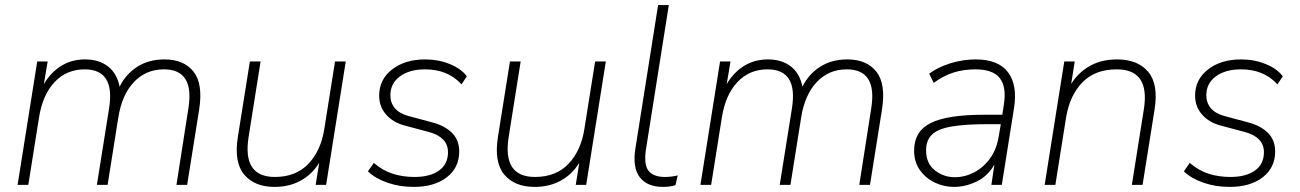

<svg xmlns="http://www.w3.org/2000/svg" viewBox="-20 -725 5098 753"><path d="M49 0 126 -484H167L152 -395Q179 -441 220 -466.5Q261 -492 314 -492Q368 -492 403.5 -464.5Q439 -437 449 -385Q474 -435 519 -463.5Q564 -492 625 -492Q701 -492 739 -444Q777 -396 761 -295L714 0H672L719 -301Q743 -453 623 -453Q552 -453 505 -403Q458 -353 444 -264L402 0H360L408 -301Q432 -453 312 -453Q241 -453 194 -403Q147 -353 133 -264L91 0Z M1057 8Q978 8 937.5 -40.5Q897 -89 913 -189L960 -484H1002L955 -188Q930 -31 1058 -31Q1141 -31 1190 -83Q1239 -135 1252 -220L1294 -484H1336L1259 0H1218L1232 -87Q1205 -42 1160 -17Q1115 8 1057 8Z M1603 8Q1547 8 1499.5 -8.5Q1452 -25 1423 -53L1446 -86Q1481 -56 1520.5 -43.5Q1560 -31 1606 -31Q1666 -31 1701.5 -56Q1737 -81 1737 -128Q1737 -158 1717.5 -178Q1698 -198 1663 -207L1566 -233Q1521 -245 1494 -276Q1467 -307 1467 -350Q1467 -413 1517.5 -452.5Q1568 -492 1648 -492Q1699 -492 1743.5 -474Q1788 -456 1811 -426L1790 -394Q1737 -453 1647 -453Q1586 -453 1548.5 -425.5Q1511 -398 1511 -351Q1511 -322 1528.5 -301Q1546 -280 1582 -270L1679 -244Q1726 -231 1753.5 -203Q1781 -175 1781 -131Q1781 -67 1732 -29.5Q1683 8 1603 8Z M2077 8Q1998 8 1957.5 -40.5Q1917 -89 1933 -189L1980 -484H2022L1975 -188Q1950 -31 2078 -31Q2161 -31 2210 -83Q2259 -135 2272 -220L2314 -484H2356L2279 0H2238L2252 -87Q2225 -42 2180 -17Q2135 8 2077 8Z M2580 8Q2518 8 2489 -30Q2460 -68 2472 -143L2561 -705H2603L2514 -143Q2504 -82 2522.5 -56.5Q2541 -31 2588 -31Q2613 -31 2638 -37L2629 1Q2618 5 2604.5 6.5Q2591 8 2580 8Z M2727 0 2804 -484H2845L2830 -395Q2857 -441 2898 -466.5Q2939 -492 2992 -492Q3046 -492 3081.5 -464.5Q3117 -437 3127 -385Q3152 -435 3197 -463.5Q3242 -492 3303 -492Q3379 -492 3417 -444Q3455 -396 3439 -295L3392 0H3350L3397 -301Q3421 -453 3301 -453Q3230 -453 3183 -403Q3136 -353 3122 -264L3080 0H3038L3086 -301Q3110 -453 2990 -453Q2919 -453 2872 -403Q2825 -353 2811 -264L2769 0Z M3721 8Q3681 8 3645 -9.5Q3609 -27 3587 -59Q3565 -91 3565 -134Q3565 -210 3630 -242.5Q3695 -275 3840 -275H3911L3917 -315Q3928 -383 3901.5 -418Q3875 -453 3805 -453Q3759 -453 3719.5 -440.5Q3680 -428 3642 -400L3624 -436Q3659 -462 3708 -477Q3757 -492 3807 -492Q3895 -492 3933 -442Q3971 -392 3957 -302L3909 0H3868L3880 -80Q3855 -35 3811 -13.5Q3767 8 3721 8ZM3724 -30Q3764 -30 3800.5 -49Q3837 -68 3863 -104Q3889 -140 3897 -191L3905 -238H3856Q3763 -238 3710 -228.5Q3657 -219 3634.5 -196.5Q3612 -174 3612 -136Q3612 -84 3646.5 -57Q3681 -30 3724 -30Z M4077 0 4154 -484H4195L4181 -396Q4209 -441 4254.5 -466.5Q4300 -492 4361 -492Q4442 -492 4483 -443.5Q4524 -395 4508 -295L4461 0H4419L4466 -296Q4491 -453 4360 -453Q4274 -453 4224.5 -401.5Q4175 -350 4161 -264L4119 0Z M4803 8Q4747 8 4699.5 -8.5Q4652 -25 4623 -53L4646 -86Q4681 -56 4720.5 -43.5Q4760 -31 4806 -31Q4866 -31 4901.5 -56Q4937 -81 4937 -128Q4937 -158 4917.5 -178Q4898 -198 4863 -207L4766 -233Q4721 -245 4694 -276Q4667 -307 4667 -350Q4667 -413 4717.5 -452.5Q4768 -492 4848 -492Q4899 -492 4943.5 -474Q4988 -456 5011 -426L4990 -394Q4937 -453 4847 -453Q4786 -453 4748.5 -425.5Q4711 -398 4711 -351Q4711 -322 4728.5 -301Q4746 -280 4782 -270L4879 -244Q4926 -231 4953.5 -203Q4981 -175 4981 -131Q4981 -67 4932 -29.5Q4883 8 4803 8Z"/></svg>

Font: Nunito Sans ExtraLight
Style: Italic
Weight: 200
Italic angle: -9°
Designer: Vernon Adams
Foundry: Vernon Adams
Version: Version 3.006; ttfautohint (v1.8.3)